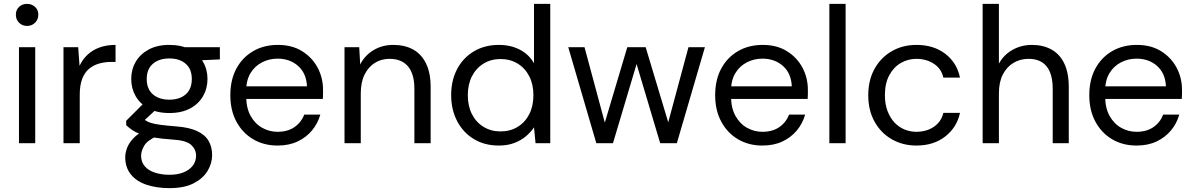

<svg xmlns="http://www.w3.org/2000/svg" viewBox="-20 -740 6169 992"><path d="M78 0V-496H162V0ZM120 -606Q95 -606 78.5 -622.5Q62 -639 62 -664Q62 -689 78.5 -704.5Q95 -720 120 -720Q144 -720 161 -704.5Q178 -689 178 -664Q178 -639 161 -622.5Q144 -606 120 -606Z M308 0V-496H384L391 -400Q407 -434 433 -458Q459 -482 495 -495Q531 -508 577 -508V-420H554Q521 -420 491.5 -411.5Q462 -403 439.5 -384Q417 -365 404.5 -332Q392 -299 392 -250V0Z M856 232Q789 232 737 214.5Q685 197 656 161Q627 125 627 72Q627 50 636.5 24.5Q646 -1 669.5 -26Q693 -51 736 -71L792 -37Q741 -15 725 13Q709 41 709 64Q709 97 728 119Q747 141 780.5 152Q814 163 856 163Q898 163 928.5 150.5Q959 138 976 116Q993 94 993 64Q993 32 967.5 8.5Q942 -15 871 -19Q812 -23 772.5 -30Q733 -37 707 -46.5Q681 -56 663.5 -68Q646 -80 632 -93V-116L729 -213L800 -187L702 -96L715 -130Q726 -122 736 -115.5Q746 -109 763 -104Q780 -99 810 -95Q840 -91 890 -87Q957 -82 998 -63Q1039 -44 1057.5 -12.5Q1076 19 1076 61Q1076 104 1052.5 143Q1029 182 980.5 207Q932 232 856 232ZM855 -156Q792 -156 748 -179.5Q704 -203 681 -243Q658 -283 658 -332Q658 -381 681 -420.5Q704 -460 748 -484Q792 -508 855 -508Q918 -508 962 -484Q1006 -460 1029 -420.5Q1052 -381 1052 -332Q1052 -283 1029 -243Q1006 -203 962 -179.5Q918 -156 855 -156ZM855 -225Q908 -225 939.5 -252.5Q971 -280 971 -332Q971 -383 939.5 -410.5Q908 -438 855 -438Q802 -438 770 -410.5Q738 -383 738 -332Q738 -280 770 -252.5Q802 -225 855 -225ZM935 -425 910 -496H1116V-433Z M1414 12Q1343 12 1288 -20.5Q1233 -53 1201.5 -111.5Q1170 -170 1170 -248Q1170 -327 1201 -385Q1232 -443 1287.5 -475.5Q1343 -508 1416 -508Q1489 -508 1541 -475.5Q1593 -443 1621 -390.5Q1649 -338 1649 -276Q1649 -266 1649 -254.5Q1649 -243 1648 -229H1233V-294H1566Q1563 -361 1520.5 -399Q1478 -437 1414 -437Q1371 -437 1334 -418Q1297 -399 1274.5 -362.5Q1252 -326 1252 -271V-243Q1252 -182 1275 -141Q1298 -100 1335 -79.5Q1372 -59 1414 -59Q1466 -59 1501 -83Q1536 -107 1552 -148H1635Q1622 -102 1592 -66Q1562 -30 1517.5 -9Q1473 12 1414 12Z M1760 0V-496H1836L1841 -407Q1865 -454 1910 -481Q1955 -508 2012 -508Q2071 -508 2114 -484.5Q2157 -461 2181 -412.5Q2205 -364 2205 -290V0H2121V-281Q2121 -358 2088 -397Q2055 -436 1993 -436Q1950 -436 1916.5 -415Q1883 -394 1863.5 -354.5Q1844 -315 1844 -257V0Z M2557 12Q2483 12 2427.5 -22Q2372 -56 2341.5 -115Q2311 -174 2311 -249Q2311 -324 2341.5 -382.5Q2372 -441 2428 -474.5Q2484 -508 2558 -508Q2619 -508 2666.5 -483Q2714 -458 2739 -413V-720H2823V0H2747L2739 -82Q2723 -58 2698 -36.5Q2673 -15 2638 -1.5Q2603 12 2557 12ZM2566 -61Q2616 -61 2654.5 -84.5Q2693 -108 2714.5 -150Q2736 -192 2736 -248Q2736 -304 2714.5 -346Q2693 -388 2654.5 -411.5Q2616 -435 2566 -435Q2517 -435 2478.5 -411.5Q2440 -388 2418.5 -346Q2397 -304 2397 -248Q2397 -192 2418.5 -150Q2440 -108 2478.5 -84.5Q2517 -61 2566 -61Z M3061 0 2916 -496H3000L3115 -69L3094 -70L3221 -496H3316L3444 -70L3422 -69L3537 -496H3622L3477 0H3391L3258 -446H3280L3147 0Z M3919 12Q3848 12 3793 -20.5Q3738 -53 3706.5 -111.5Q3675 -170 3675 -248Q3675 -327 3706 -385Q3737 -443 3792.5 -475.5Q3848 -508 3921 -508Q3994 -508 4046 -475.5Q4098 -443 4126 -390.5Q4154 -338 4154 -276Q4154 -266 4154 -254.5Q4154 -243 4153 -229H3738V-294H4071Q4068 -361 4025.5 -399Q3983 -437 3919 -437Q3876 -437 3839 -418Q3802 -399 3779.5 -362.5Q3757 -326 3757 -271V-243Q3757 -182 3780 -141Q3803 -100 3840 -79.5Q3877 -59 3919 -59Q3971 -59 4006 -83Q4041 -107 4057 -148H4140Q4127 -102 4097 -66Q4067 -30 4022.5 -9Q3978 12 3919 12Z M4265 0V-720H4349V0Z M4715 12Q4644 12 4587.5 -20.5Q4531 -53 4498.5 -111.5Q4466 -170 4466 -248Q4466 -326 4498.5 -384.5Q4531 -443 4587.5 -475.5Q4644 -508 4715 -508Q4804 -508 4864 -462Q4924 -416 4940 -339H4854Q4844 -385 4805 -410.5Q4766 -436 4714 -436Q4672 -436 4635 -415Q4598 -394 4575 -352Q4552 -310 4552 -248Q4552 -202 4565.5 -166.5Q4579 -131 4601.5 -107Q4624 -83 4653.5 -71Q4683 -59 4714 -59Q4749 -59 4778 -70.5Q4807 -82 4827 -104Q4847 -126 4854 -157H4940Q4924 -82 4864 -35Q4804 12 4715 12Z M5057 0V-720H5141V-411Q5166 -457 5211.5 -482.5Q5257 -508 5312 -508Q5369 -508 5412 -484.5Q5455 -461 5478.5 -412.5Q5502 -364 5502 -290V0H5419V-281Q5419 -358 5387.5 -397Q5356 -436 5294 -436Q5251 -436 5216 -415Q5181 -394 5161 -354.5Q5141 -315 5141 -257V0Z M5852 12Q5781 12 5726 -20.5Q5671 -53 5639.5 -111.5Q5608 -170 5608 -248Q5608 -327 5639 -385Q5670 -443 5725.5 -475.5Q5781 -508 5854 -508Q5927 -508 5979 -475.5Q6031 -443 6059 -390.5Q6087 -338 6087 -276Q6087 -266 6087 -254.5Q6087 -243 6086 -229H5671V-294H6004Q6001 -361 5958.5 -399Q5916 -437 5852 -437Q5809 -437 5772 -418Q5735 -399 5712.5 -362.5Q5690 -326 5690 -271V-243Q5690 -182 5713 -141Q5736 -100 5773 -79.5Q5810 -59 5852 -59Q5904 -59 5939 -83Q5974 -107 5990 -148H6073Q6060 -102 6030 -66Q6000 -30 5955.5 -9Q5911 12 5852 12Z"/></svg>

Font: DM Sans 24pt
Style: Regular
Weight: 400
Designer: Colophon Foundry, Jonny Pinhorn
Foundry: Colophon Foundry
Version: Version 4.004;gftools[0.9.30]